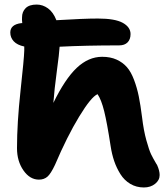

<svg xmlns="http://www.w3.org/2000/svg" viewBox="-20 -764 717 838"><path d="M149.9 20Q110.4 20 82.3 -20.3Q54.2 -60.5 54.2 -117.2Q54.2 -227.1 69.6 -367.9Q85 -508.8 85.9 -543V-561Q55.2 -567.4 40 -583.7Q24.9 -600.1 24.9 -622.1Q24.9 -657.2 73.2 -663.1H77.1Q75.2 -680.7 76.2 -689Q76.2 -712.4 91.8 -728.3Q107.4 -744.1 140.1 -744.1Q166.5 -744.1 189.5 -727.5Q212.4 -710.9 226.1 -675.8Q346.2 -683.1 407.2 -683.1Q481.9 -683.1 515.9 -664.3Q549.8 -645.5 549.8 -615.2Q549.8 -592.3 536.9 -579.1Q523.9 -565.9 500 -565.9Q354.5 -565.9 240.2 -560.1Q238.8 -532.7 228 -453.1Q217.3 -373.5 212.9 -314.9Q263.7 -419.4 314.9 -467.8Q366.2 -516.1 425.8 -516.1Q461.9 -516.1 488.8 -503.9Q515.6 -491.7 533.7 -471.2Q551.8 -450.7 564.9 -415.8Q578.1 -380.9 585.7 -343.3Q593.3 -305.7 600.1 -252Q606.9 -194.3 618.9 -151.4Q630.9 -108.4 639.4 -90.8Q647.9 -73.2 662.1 -49.3Q662.6 -48.3 663.1 -47.9Q663.6 -47.4 664.1 -46.4Q664.6 -45.4 665 -44.7Q665.5 -43.9 666 -43Q676.8 -18.6 676.8 0Q676.8 22.5 657 38.3Q637.2 54.2 607.9 54.2Q575.2 54.2 548.8 38.6Q522.5 22.9 505.6 -3.9Q488.8 -30.8 478.5 -60.8Q468.3 -90.8 462.9 -126Q447.3 -228 434.8 -278.3Q422.4 -328.6 405.8 -353Q377.9 -341.3 325.4 -254.9Q272.9 -168.5 220.2 -44.9Q201.7 -5.4 186.8 7.3Q171.9 20 149.9 20Z"/></svg>

Font: Shantell Sans Irregular Bouncy
Style: Bold
Weight: 700
Designer: Stephen Nixon, Anya Danilova, Shantell Martin
Foundry: Arrow Type
Version: Version 1.006;[9816181b4]